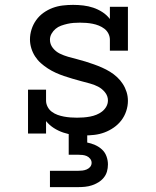

<svg xmlns="http://www.w3.org/2000/svg" viewBox="-20 -548 640 788"><path d="M324 8Q303 8 281.5 5.5Q260 3 239.5 -4Q219 -11 201 -22.5Q183 -34 169 -51V0H95V-180H169V-135Q169 -122 175.5 -109.5Q182 -97 193 -89Q204 -81 216.5 -76.5Q229 -72 242.5 -69.5Q256 -67 269.5 -66Q283 -65 296 -65Q309 -65 322.5 -66Q336 -67 349.5 -69.5Q363 -72 375.5 -77Q388 -82 398.5 -90Q409 -98 416 -110Q423 -122 423 -136Q423 -154 411 -169Q399 -184 382.5 -192.5Q366 -201 348.5 -205.5Q331 -210 313 -215Q295 -220 277.5 -225Q260 -230 242.5 -236Q225 -242 208.5 -249.5Q192 -257 176.5 -267Q161 -277 147.5 -289Q134 -301 124 -316.5Q114 -332 108.5 -350Q103 -368 103 -386Q103 -407 109.5 -427.5Q116 -448 128.5 -465.5Q141 -483 158.5 -495.5Q176 -508 196 -515.5Q216 -523 237.5 -525.5Q259 -528 280 -528Q301 -528 322 -525.5Q343 -523 362.5 -516.5Q382 -510 400 -498.5Q418 -487 431 -470V-520H505V-340H431V-385Q431 -398 425 -410Q419 -422 408.5 -430Q398 -438 385.5 -443Q373 -448 360 -450.5Q347 -453 334 -454Q321 -455 308 -455Q295 -455 282 -454Q269 -453 256 -450Q243 -447 230.5 -442.5Q218 -438 208 -429.5Q198 -421 191.5 -409.5Q185 -398 185 -385Q185 -366 197 -351Q209 -336 225.5 -328Q242 -320 259.5 -315Q277 -310 295 -305.5Q313 -301 330.5 -295.5Q348 -290 365 -284Q382 -278 399 -270.5Q416 -263 431.5 -253.5Q447 -244 460.5 -231.5Q474 -219 484 -203.5Q494 -188 499.5 -170.5Q505 -153 505 -134Q505 -113 498 -92Q491 -71 478 -54Q465 -37 447 -24.5Q429 -12 409 -4.5Q389 3 367.5 5.5Q346 8 324 8ZM185 220V153H300Q309 153 318 152Q327 151 335.5 147.5Q344 144 350 137Q356 130 356 120Q356 111 350 103.5Q344 96 336 92.5Q328 89 318.5 88Q309 87 300 87H262V-65H338V37Q354 40 370 47Q386 54 398.5 65.5Q411 77 417 93.5Q423 110 423 127Q423 142 419 156Q415 170 405.5 181.5Q396 193 383.5 200.5Q371 208 357.5 212.5Q344 217 329.5 218.5Q315 220 300 220Z"/></svg>

Font: Iosevka Etoile
Style: Regular
Weight: 400
Designer: Belleve Invis
Foundry: Belleve Invis
Version: Version 33.2.4